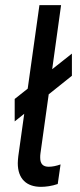

<svg xmlns="http://www.w3.org/2000/svg" viewBox="-20 -717 309 745"><path d="M139 8C157 8 181 5 204 -3L215 -79C198 -73 183 -70 169 -70C148 -70 136 -80 136 -105C136 -110 136 -116 137 -122L169 -351L259 -423V-509L182.5 -448.5L217 -697H133L87.5 -373L37 -333V-246L74 -275.5L51 -111C50 -101 49 -92 49 -84C49 -22 84 8 139 8Z"/></svg>

Font: HK Grotesk
Style: Italic
Weight: 400
Italic angle: -16°
Designer: Alfredo Marco Pradil
Foundry: Hanken Design Co.
Version: Version 3.001;FEAKit 1.0